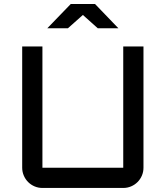

<svg xmlns="http://www.w3.org/2000/svg" viewBox="-20 -930 820 950"><path d="M89.8 -700.2H189.9V-100.1H589.8V-700.2H689.9V-100.1Q689.9 -79.6 682.1 -61.3Q674.3 -43 660.6 -29.3Q647 -15.6 628.7 -7.8Q610.4 0 589.8 0H189.9Q169.4 0 151.1 -7.8Q132.8 -15.6 119.1 -29.3Q105.5 -43 97.7 -61.3Q89.8 -79.6 89.8 -100.1ZM565.9 -790H463.9L390.1 -856L315.9 -790H213.9L330.1 -910.2H450.2Z"/></svg>

Font: Aldrich
Style: Regular
Weight: 400
Designer: Matthew Desmond
Foundry: Matthew Desmond
Version: Version 1.002 2011